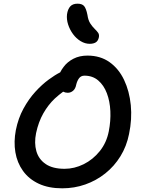

<svg xmlns="http://www.w3.org/2000/svg" viewBox="-20 -1013 769 1043"><path d="M318 10Q244 10 190.5 -15Q137 -40 105 -84.5Q73 -129 63.5 -186Q54 -243 66 -306Q79 -371 107.5 -423Q136 -475 172 -514.5Q208 -554 245 -581Q279 -606 307 -620Q315 -636 326 -650Q346 -677 379 -694Q412 -711 455 -711Q525 -711 575 -675.5Q625 -640 654 -579Q683 -518 690.5 -442Q698 -366 681 -285Q668 -219 634.5 -164.5Q601 -110 552 -71Q503 -32 443.5 -11Q384 10 318 10ZM323 -515Q300 -498 278 -478Q242 -444 215.5 -397.5Q189 -351 176 -290Q165 -236 177.5 -192Q190 -148 228 -122Q266 -96 331 -96Q384 -96 434.5 -121Q485 -146 522 -192Q559 -238 571 -300Q582 -356 579.5 -409.5Q577 -463 560.5 -506.5Q544 -550 513.5 -576Q483 -602 439 -602Q420 -602 409.5 -588Q399 -574 394 -553Q390 -531 377 -520Q364 -509 348 -509Q335 -509 323 -515ZM467 -775Q442 -775 418 -789.5Q394 -804 376.5 -828Q359 -852 350 -880Q341 -908 344 -935Q348 -963 361.5 -978Q375 -993 401 -993Q426 -993 437 -980Q448 -967 455 -932Q459 -903 470.5 -885.5Q482 -868 494 -856.5Q506 -845 513 -835Q520 -825 517 -810Q513 -791 500.5 -783Q488 -775 467 -775Z"/></svg>

Font: Shantell Sans Light Medium
Style: Italic
Weight: 500
Italic angle: -11°
Version: Version 1.011;[c5ecc13dd]